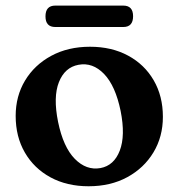

<svg xmlns="http://www.w3.org/2000/svg" viewBox="-20 -653 638 686"><path d="M301.5 -486Q379 -486 437.8 -454.2Q496.5 -422.5 529.2 -366Q562 -309.5 562 -235.5Q562 -164.5 528.2 -108.5Q494.5 -52.5 434.8 -20Q375 12.5 296.5 12.5Q219 12.5 160.2 -19.5Q101.5 -51.5 68.8 -108Q36 -164.5 36 -239Q36 -309.5 69.5 -365.2Q103 -421 163 -453.5Q223 -486 301.5 -486ZM339 -52.5Q387.5 -61.5 408 -115Q428.5 -168.5 411 -256.5Q392.5 -346.5 351.8 -388.8Q311 -431 260.5 -421.5Q211.5 -412.5 190.5 -359.5Q169.5 -306.5 187.5 -217.5Q206 -127.5 247.2 -85.5Q288.5 -43.5 339 -52.5ZM142.5 -594.5Q142.5 -633 177.5 -633H420.5Q455.5 -633 455.5 -595Q455.5 -556.5 420.5 -556.5H177.5Q142.5 -556.5 142.5 -594.5Z"/></svg>

Font: Fraunces 9pt S050 SemiBold
Style: Regular
Weight: 600
Version: Version 1.000; ttfautohint (v1.8.3)